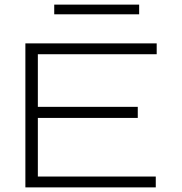

<svg xmlns="http://www.w3.org/2000/svg" viewBox="-20 -812 790 832"><path d="M90 0V-624H659V-577H144V-349H577V-301H144V-47H655V0ZM215 -750V-792H583V-750Z"/></svg>

Font: Inconsolata ExtraExpanded Light
Style: Regular
Weight: 300
Width: 8
Monospace: yes
Designer: Raph Levien, Cyreal, Brenton Simpson
Foundry: Raph Levien, Cyreal, Google
Version: Version 3.001; ttfautohint (v1.8.2.53-6de2)